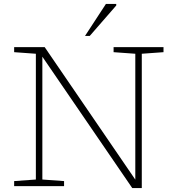

<svg xmlns="http://www.w3.org/2000/svg" viewBox="-20 -947 894 977"><path d="M162.5 -33.5V-673.5L52 -681.5V-707H207.5L668.5 -33V-673.5L558 -681.5V-707H812V-681.5L701.5 -673.5V10H653L195.5 -658.5V-33.5L306 -25.5V0H52V-25.5ZM412.5 -764 519 -927H571.5V-919L436.5 -764Z"/></svg>

Font: Newsreader 6pt ExtraLight
Style: Regular
Weight: 275
Designer: Hugues Gentile
Foundry: Production Type
Version: Version 1.003; ttfautohint (v1.8.3)